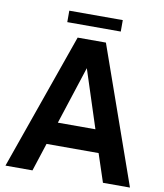

<svg xmlns="http://www.w3.org/2000/svg" viewBox="-96 -979 902 1057"><g transform="rotate(10 355.0 -450.5)"><path d="M7 0H158L209 -157H500L552 0H703L434 -763H276ZM205 -837H504V-901H205ZM250 -283 355 -606 460 -283Z"/></g></svg>

Font: Swile Sans
Style: Bold
Weight: 700
Designer: Lord
Foundry: Lord
Version: Version 1.477;FEAKit 1.0